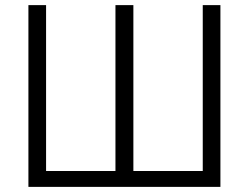

<svg xmlns="http://www.w3.org/2000/svg" viewBox="-20 -730 972 750"><path d="M841 -710V0H91V-710H160V-62H431V-710H501V-62H772V-710Z"/></svg>

Font: PTCRaleway
Style: Regular
Weight: 400
Designer: Matt McInerney, Pablo Impallari, Rodrigo Fuenzalida
Foundry: Matt McInerney, Pablo Impallari, Rodrigo Fuenzalida
Version: Version 3.000g; ttfautohint (v1.5) -l 8 -r 28 -G 28 -x 14 -D